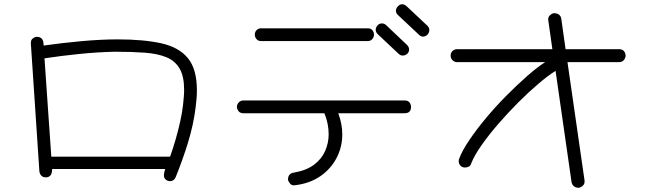

<svg xmlns="http://www.w3.org/2000/svg" viewBox="-20 -759 3040 902"><path d="M779 92Q767 92 758.5 84.5Q750 77 750 65Q750 53 756 35H225Q225 56 217 65Q209 74 197 74Q184 75 175.5 67.5Q167 60 165 46L125 -554Q124 -570 133 -577.5Q142 -585 152 -586Q181 -586 184 -558L185 -545Q269 -557 361.5 -565.5Q454 -574 533 -574Q655 -574 738 -555.5Q821 -537 863 -485.5Q905 -434 905 -335Q905 -299 899 -254Q889 -173 863.5 -90Q838 -7 805 74Q797 92 779 92ZM221 -23H779Q792 -59 804.5 -102Q817 -145 826.5 -188Q836 -231 840 -267Q842 -287 843.5 -304Q845 -321 845 -337Q845 -400 824 -436.5Q803 -473 762 -490Q721 -507 660 -511.5Q599 -516 519 -516Q436 -514 352.5 -505.5Q269 -497 189 -485Z M1948 -596 1850 -688Q1840 -697 1840 -708Q1840 -720 1849 -729Q1858 -739 1869 -739Q1880 -739 1890 -730L1988 -638Q1997 -629 1997 -618Q1997 -607 1989 -597Q1979 -587 1968 -587Q1957 -587 1948 -596ZM1853 -506 1755 -598Q1745 -608 1745 -619Q1745 -629 1753 -639Q1761 -649 1774 -649Q1786 -649 1795 -640L1892 -548Q1902 -538 1902 -526Q1902 -515 1894 -507Q1884 -498 1872 -498Q1861 -498 1853 -506ZM1207 -566Q1192 -566 1184.5 -576Q1177 -586 1177 -596Q1177 -609 1185.5 -617.5Q1194 -626 1207 -626H1707Q1723 -626 1730 -616.5Q1737 -607 1737 -596Q1737 -585 1729 -575.5Q1721 -566 1707 -566ZM1367 111Q1352 114 1343.5 104.5Q1335 95 1333 85Q1333 56 1360 52Q1419 42 1455 15Q1491 -12 1507.5 -49.5Q1524 -87 1524 -129Q1524 -178 1504 -227H1123Q1108 -227 1100.5 -237Q1093 -247 1093 -257Q1093 -268 1101.5 -277.5Q1110 -287 1123 -287H1881Q1897 -287 1904 -277.5Q1911 -268 1911 -257Q1911 -227 1881 -227H1569Q1588 -177 1588 -128Q1588 -68 1561 -16.5Q1534 35 1484.5 69Q1435 103 1367 111Z M2700 123Q2687 124 2677 116.5Q2667 109 2665 96L2590 -426Q2556 -405 2510 -366Q2464 -327 2415 -278Q2366 -229 2321 -177Q2276 -125 2242 -76.5Q2208 -28 2194 8Q2191 19 2182.5 23.5Q2174 28 2165 28Q2151 28 2143 19Q2135 10 2135 -2Q2135 -5 2135.5 -7.5Q2136 -10 2137 -13Q2151 -51 2184.5 -100.5Q2218 -150 2262.5 -203.5Q2307 -257 2357 -307.5Q2407 -358 2454.5 -400Q2502 -442 2541 -467H2128Q2115 -467 2106 -476Q2097 -485 2097 -498Q2097 -511 2106 -519.5Q2115 -528 2128 -528H2575L2556 -662Q2553 -677 2563 -686.5Q2573 -696 2582 -697Q2599 -697 2607.5 -689Q2616 -681 2617 -670L2637 -528H2888Q2904 -528 2911.5 -518.5Q2919 -509 2919 -498Q2919 -486 2910.5 -476.5Q2902 -467 2888 -467H2646L2726 88Q2728 104 2719 112.5Q2710 121 2700 123Z"/></svg>

Font: Hachi Maru Pop
Style: Regular
Weight: 400
Designer: Nontynet
Foundry: Nontynet
Version: Version 1.300